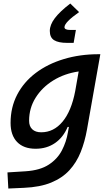

<svg xmlns="http://www.w3.org/2000/svg" viewBox="-20 -828 626 1082"><path d="M26.9 234.4 22 143.6 124.5 137.2Q206.1 131.8 255.1 99.6Q304.2 67.4 329.1 19Q354 -29.3 362.8 -82.5L368.2 -112.8H361.3Q336.4 -53.7 289.8 -21.7Q243.2 10.3 180.7 10.3Q113.3 10.3 76.4 -27.8Q39.6 -65.9 39.6 -135.3Q39.6 -223.1 76.9 -294.7Q114.3 -366.2 181.6 -417Q249 -467.8 339.6 -495.1Q430.2 -522.5 536.1 -522.5H545.4L470.2 -98.1Q458 -29.3 434.8 28.8Q411.6 86.9 371.6 130.9Q331.5 174.8 268.8 200.7Q206.1 226.6 114.7 230.5ZM423.3 -425.3Q343.3 -413.6 280.3 -374.8Q217.3 -335.9 180.7 -277.3Q144 -218.8 144 -147.5Q144 -116.2 161.9 -99.4Q179.7 -82.5 212.4 -82.5Q282.7 -82.5 332.5 -142.3Q382.3 -202.1 403.8 -314.5ZM358.4 -586.4Q309.1 -586.4 284.9 -601.6Q260.7 -616.7 260.7 -653.8Q260.7 -688 288.8 -725.3Q316.9 -762.7 376 -808.1L425.8 -759.8Q343.3 -702.1 343.3 -674.8Q343.3 -659.2 376 -659.2H407.7L395 -586.4Z"/></svg>

Font: Cascadia Mono PL
Style: Italic
Weight: 400
Italic angle: -10°
Monospace: yes
Designer: Aaron Bell
Foundry: Saja Typeworks
Version: Version 2404.023; ttfautohint (v1.8.4)